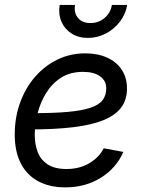

<svg xmlns="http://www.w3.org/2000/svg" viewBox="-20 -770 600 801"><path d="M252.4 11.7Q187.5 11.7 140.1 -13.4Q92.8 -38.6 67.1 -87.9Q41.5 -137.2 41.5 -208.5Q41.5 -280.3 64 -342Q86.4 -403.8 126.7 -450Q167 -496.1 220.2 -521.7Q273.4 -547.4 335.4 -547.4Q388.2 -547.4 427.2 -529.5Q466.3 -511.7 488 -478.8Q509.8 -445.8 509.8 -400.4Q509.8 -354 485.6 -321.5Q461.4 -289.1 411.9 -268.8Q362.3 -248.5 285.2 -239.3Q208 -230 102.5 -230L114.3 -297.9Q203.6 -297.9 263.2 -303.2Q322.8 -308.6 357.9 -320.6Q393.1 -332.5 408.2 -352.5Q423.3 -372.6 423.3 -401.4Q423.3 -433.1 397.5 -451.7Q371.6 -470.2 326.7 -470.2Q272.5 -470.2 234.4 -445.6Q196.3 -420.9 172.1 -381.3Q147.9 -341.8 136.5 -295.9Q125 -250 125 -207Q125 -168.5 137.2 -136Q149.4 -103.5 178.7 -84.2Q208 -64.9 257.3 -64.9Q311 -64.9 351.8 -88.6Q392.6 -112.3 412.6 -151.4L494.6 -136.2Q465.3 -68.8 400.9 -28.6Q336.4 11.7 252.4 11.7ZM346.7 -611.8Q307.1 -611.8 278.3 -630.4Q249.5 -648.9 236.1 -680.2Q222.7 -711.4 229 -749.5H293Q287.6 -715.8 305.7 -694.8Q323.7 -673.8 357.4 -673.8Q379.9 -673.8 398.7 -683.3Q417.5 -692.9 430.4 -710Q443.4 -727.1 446.8 -749.5H510.7Q504.4 -711.4 480.5 -679.9Q456.5 -648.4 421.4 -630.1Q386.2 -611.8 346.7 -611.8Z"/></svg>

Font: Inter 20pt
Style: Italic
Weight: 400
Italic angle: -9.3988°
Version: Version 4.001;git-66647c0bb